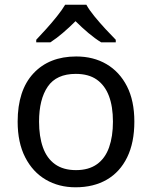

<svg xmlns="http://www.w3.org/2000/svg" viewBox="-20 -786 645 816"><path d="M551 -269Q551 -180 520.5 -117.5Q490 -55 434 -22.5Q378 10 301 10Q230 10 174.5 -22.5Q119 -55 87 -117.5Q55 -180 55 -269Q55 -402 122 -474Q189 -546 304 -546Q377 -546 432.5 -513.5Q488 -481 519.5 -419.5Q551 -358 551 -269ZM146 -269Q146 -206 162.5 -159.5Q179 -113 214 -88Q249 -63 303 -63Q357 -63 392 -88Q427 -113 443.5 -159.5Q460 -206 460 -269Q460 -333 443 -378Q426 -423 391.5 -447.5Q357 -472 302 -472Q220 -472 183 -418Q146 -364 146 -269ZM347 -766Q359 -744 381.5 -716.5Q404 -689 428.5 -662.5Q453 -636 472 -617V-606H410Q384 -622 356 -645.5Q328 -669 301 -696Q274 -669 247 -646Q220 -623 194 -606H134V-617Q153 -637 176.5 -663Q200 -689 222 -716.5Q244 -744 257 -766Z"/></svg>

Font: Noto Sans Cherokee
Style: Regular
Weight: 400
Designer: Monotype Design Team
Foundry: Monotype Imaging Inc.
Version: Version 2.001